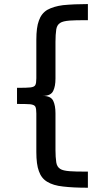

<svg xmlns="http://www.w3.org/2000/svg" viewBox="-20 -797 509 931"><path d="M406.2 113.3Q334 113.3 285.6 107.4Q238.3 102.5 209 84.5Q180.2 67.4 168.5 32.7Q156.2 0.5 156.2 -60.1V-246.6Q156.2 -270.5 151.4 -279.8Q146.5 -289.1 126.5 -291.5Q106.9 -293 62.5 -293V-371.1Q112.8 -371.1 126.5 -373Q146.5 -375 151.4 -384.8Q156.2 -394 156.2 -417.5V-604Q156.2 -664.6 168.5 -696.8Q180.2 -731.4 209 -749Q239.7 -766.1 285.6 -772Q340.8 -777.3 406.2 -777.3V-699.2Q340.8 -699.2 318.8 -697.3Q285.2 -694.8 272 -686Q256.8 -676.8 252.9 -655.3Q249 -628.9 249 -594.2V-416Q249 -378.9 238.3 -356.9Q227.1 -332 187.5 -332Q227.1 -332 238.3 -307.6Q249 -284.7 249 -248V-69.8Q249 -35.2 252.9 -9.3Q256.3 12.2 272 22Q285.2 30.8 318.8 33.2Q340.8 35.2 406.2 35.2Z"/></svg>

Font: Michroma+
Style: Regular
Weight: 400
Designer: beogot
Foundry: beogot
Version: Version